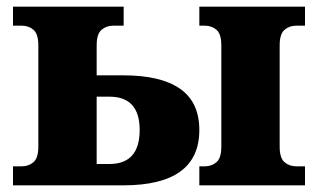

<svg xmlns="http://www.w3.org/2000/svg" viewBox="-20 -556 954 576"><path d="M578 0V-57H594Q615 -57 629.5 -69.5Q644 -82 644 -116V-420Q644 -454 629.5 -466.5Q615 -479 594 -479H578V-536H895V-479H869Q848 -479 833.5 -466.5Q819 -454 819 -420V-116Q819 -82 833.5 -69.5Q848 -57 869 -57H895V0ZM19 0V-57H45Q66 -57 80.5 -69.5Q95 -82 95 -116V-420Q95 -454 80.5 -466.5Q66 -479 45 -479H19V-536H351V-479H320Q299 -479 284.5 -466.5Q270 -454 270 -420V-330H350Q463 -330 520.5 -289.5Q578 -249 578 -166Q578 0 350 0ZM270 -64H308Q399 -64 399 -166Q399 -266 308 -266H270Z"/></svg>

Font: Noto Serif ExtraBold
Style: Regular
Weight: 800
Designer: Monotype Design Team
Foundry: Monotype Imaging Inc.
Version: Version 2.014